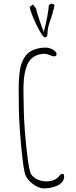

<svg xmlns="http://www.w3.org/2000/svg" viewBox="-20 -1028 421 1064"><path d="M222.2 -850.1Q217.8 -861.8 206.8 -893.1Q195.8 -924.3 189 -945.8Q181.2 -969.7 180.2 -980L163.1 -1002.9L145 -989.7Q145.5 -975.1 162.8 -933.1Q180.2 -891.1 200 -856Q219.7 -820.8 229 -820.8Q243.2 -820.8 243.2 -841.8Q243.2 -860.4 247.6 -878.9Q252 -897.5 261.2 -922.9Q268.6 -944.8 272.9 -959L272 -964.8L279.3 -980L278.3 -984.9Q282.2 -993.7 282.2 -996.1Q282.2 -1004.9 264.2 -1007.8L251 -1000Q245.6 -937 222.2 -850.1ZM121.6 -56.2Q129.9 -38.1 147.2 -21.2Q164.6 -4.4 185.3 5.9Q206.1 16.1 224.6 16.1Q260.3 16.1 294.9 2Q313 -5.4 324.2 -18.8Q335.4 -32.2 335.4 -49.8Q335.4 -64.5 326.2 -64.5Q315.9 -64.5 307.6 -51.8Q283.2 -22.9 237.8 -22.9Q211.4 -22.9 188.2 -33.2Q165 -43.5 152.8 -62Q143.6 -75.7 134 -145.3Q124.5 -214.8 118.2 -296.9Q111.8 -378.9 111.8 -419.9L110.8 -472.2L109.9 -527.8Q109.9 -559.1 112.3 -588.4Q114.7 -616.7 122.3 -644Q129.9 -671.4 141.6 -688.5Q154.8 -707.5 177 -718.8Q199.2 -730 227.5 -730Q236.8 -730 254.9 -723.1Q272 -715.8 277.8 -715.8Q293.5 -715.8 293.5 -727.1Q293.5 -736.8 284.2 -745.4Q274.9 -753.9 261.2 -759Q247.6 -764.2 235.8 -764.2Q206.1 -764.2 184.1 -757.8Q160.6 -751.5 145 -741Q129.4 -730.5 118.2 -713.4Q106.4 -696.3 99.9 -678.2Q93.3 -660.2 89.8 -634.8Q86.4 -609.9 85 -586.9Q83.5 -564 83.5 -532.2Q83.5 -504.4 84 -481.4Q84.5 -458 84.5 -428.2Q84.5 -387.2 90.3 -303Q96.2 -218.8 105 -146Q113.8 -73.2 121.6 -56.2Z"/></svg>

Font: Amatica SC
Style: Regular
Weight: 400
Designer: Vernon Adams, Ben Nathan
Foundry: newtypography
Version: Version 2.001